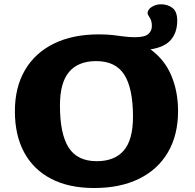

<svg xmlns="http://www.w3.org/2000/svg" viewBox="-20 -884 929 916"><path d="M451 -720Q489 -720 517.5 -716.8Q546 -713.5 571 -710Q596 -706.5 623.5 -706.5Q671 -706.5 687.8 -721.8Q704.5 -737 704.5 -759.5Q704.5 -785 694.2 -800Q684 -815 684 -821.5Q684.5 -838.5 704 -851Q723.5 -863.5 748 -863.5Q780 -863.5 802.8 -846.2Q825.5 -829 825.5 -785.5Q825.5 -729.5 795.5 -694.2Q765.5 -659 698 -648.5Q766 -599 797.8 -522.5Q829.5 -446 829.5 -354.5Q829.5 -240 781.2 -157.5Q733 -75 643.2 -31Q553.5 13 429.5 13Q308.5 13 224 -31Q139.5 -75 95.2 -157Q51 -239 51 -353Q51 -467.5 99.2 -549.8Q147.5 -632 237.2 -676Q327 -720 451 -720ZM441.5 -115Q527 -115 570.8 -166.2Q614.5 -217.5 614.5 -327Q614.5 -462.5 573 -527.5Q531.5 -592.5 439 -592.5Q353.5 -592.5 309.8 -541.2Q266 -490 266 -380.5Q266 -245 307.5 -180Q349 -115 441.5 -115Z"/></svg>

Font: Newsreader 6pt
Style: Bold
Weight: 700
Designer: Hugues Gentile
Foundry: Production Type
Version: Version 1.003; ttfautohint (v1.8.3)